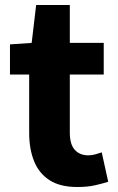

<svg xmlns="http://www.w3.org/2000/svg" viewBox="-20 -736 473 770"><path d="M290 14Q221 14 178.5 -13.5Q136 -41 116.5 -90Q97 -139 97 -203V-437H20V-558L107 -564L125 -716H260V-564H396V-437H260V-204Q260 -157 280 -135Q300 -113 334 -113Q348 -113 362.5 -117Q377 -121 388 -125L414 -7Q392 0 361.5 7Q331 14 290 14Z"/></svg>

Font: Noto Sans HK Thin ExtraBold
Style: Regular
Weight: 800
Version: Version 2.004-H2;hotconv 1.0.118;makeotfexe 2.5.65603